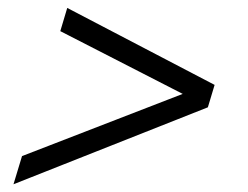

<svg xmlns="http://www.w3.org/2000/svg" viewBox="-20 -493 624 484"><path d="M476 -270 467.5 -242.5 132 -414.5 149.5 -473 521 -279 504 -222.5 14 -28.5 35.5 -99.5Z"/></svg>

Font: Newsreader 8pt
Style: Italic
Weight: 400
Italic angle: -17°
Version: Version 1.003